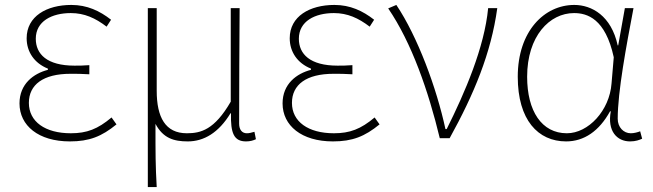

<svg xmlns="http://www.w3.org/2000/svg" viewBox="-20 -560 2646 778"><path d="M263 13C342 13 392 -7 452 -56L432 -84C376 -37 332 -20 267 -20C163 -20 97 -67 97 -143C97 -217 155 -261 266 -261C291 -261 311 -261 342 -259V-296C315 -294 302 -294 282 -294C170 -294 125 -341 125 -403C125 -474 190 -507 267 -507C322 -507 366 -487 412 -452L430 -480C384 -516 333 -540 269 -540C169 -540 88 -494 88 -405C88 -350 119 -304 174 -282V-277C116 -262 59 -220 59 -141C59 -51 136 13 263 13Z M579 198H615C610 108 610 66 610 -58C641 0 684 13 741 13C806 13 866 -22 914 -101H916C914 -20 928 13 977 13C994 13 1007 9 1017 4L1011 -26C997 -22 990 -20 980 -20C962 -20 949 -33 949 -59C949 -217 950 -368 951 -527H915V-148C849 -34 794 -20 737 -20C650 -20 615 -85 615 -192V-527H579Z M1329 13C1408 13 1458 -7 1518 -56L1498 -84C1442 -37 1398 -20 1333 -20C1229 -20 1163 -67 1163 -143C1163 -217 1221 -261 1332 -261C1357 -261 1377 -261 1408 -259V-296C1381 -294 1368 -294 1348 -294C1236 -294 1191 -341 1191 -403C1191 -474 1256 -507 1333 -507C1388 -507 1432 -487 1478 -452L1496 -480C1450 -516 1399 -540 1335 -540C1235 -540 1154 -494 1154 -405C1154 -350 1185 -304 1240 -282V-277C1182 -262 1125 -220 1125 -141C1125 -51 1202 13 1329 13Z M1762 0H1802C1901 -179 1970 -345 1995 -527H1958C1943 -368 1864 -185 1790 -37H1785C1749 -204 1672 -412 1586 -540L1553 -526C1648 -387 1716 -191 1762 0Z M2274 13C2347 13 2408 -29 2452 -109H2455C2440 -29 2480 13 2533 13C2556 13 2571 7 2582 2L2574 -28C2564 -24 2549 -20 2536 -20C2507 -20 2483 -44 2483 -79C2483 -188 2518 -375 2547 -527H2512L2485 -376H2483C2457 -496 2378 -540 2307 -540C2186 -540 2078 -434 2078 -249C2078 -74 2160 13 2274 13ZM2277 -20C2175 -20 2116 -110 2116 -249C2116 -414 2207 -507 2306 -507C2359 -507 2433 -485 2467 -328L2458 -222C2450 -112 2364 -20 2277 -20Z"/></svg>

Font: Harano Aji Gothic KR ExtraLight
Style: Regular
Weight: 250
Foundry: Masamichi Hosoda
Version: HaranoAjiGothicKR-ExtraLight version 20220220;ttx 4.29.1